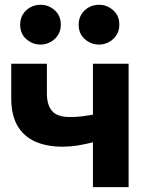

<svg xmlns="http://www.w3.org/2000/svg" viewBox="-20 -766 618 786"><path d="M360.5 0V-183.5Q326.5 -175 297 -170.2Q267.5 -165.5 236.5 -165.5Q171 -165.5 124 -186.5Q77 -207.5 51.5 -251.2Q26 -295 26 -363.5V-505H172V-383Q172 -336 193.2 -311.5Q214.5 -287 265.5 -287Q296 -287 318.2 -290Q340.5 -293 360.5 -296.5V-505H506.5V0ZM146 -583.5Q113 -583.5 87.8 -605.8Q62.5 -628 62.5 -665Q62.5 -689.5 74.2 -708Q86 -726.5 105 -736.5Q124 -746.5 146 -746.5Q178.5 -746.5 203.8 -724.2Q229 -702 229 -665Q229 -640.5 217.2 -622.2Q205.5 -604 186.5 -593.8Q167.5 -583.5 146 -583.5ZM385.5 -583.5Q352.5 -583.5 327.2 -605.8Q302 -628 302 -665Q302 -689.5 313.8 -708Q325.5 -726.5 344.5 -736.5Q363.5 -746.5 385.5 -746.5Q418 -746.5 443.2 -724.2Q468.5 -702 468.5 -665Q468.5 -640.5 456.8 -622.2Q445 -604 426 -593.8Q407 -583.5 385.5 -583.5Z"/></svg>

Font: Geologica Cursive SemiBold
Style: Regular
Weight: 600
Designer: Sindre Bremnes, Frode Helland
Foundry: Monokrom Skriftforlag AS
Version: Version 1.010;gftools[0.9.28]